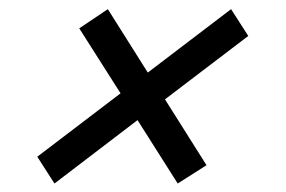

<svg xmlns="http://www.w3.org/2000/svg" viewBox="-20 -474 640 430"><path d="M63.5 -123 250 -265 157.5 -410.5 221.5 -453.5 311 -311.5 497.5 -453.5 536 -393.5 349.5 -251.5 442.5 -104 378 -63 288 -205 102 -63Z"/></svg>

Font: Newsreader 6pt Medium
Style: Italic
Weight: 500
Italic angle: -17°
Designer: Hugues Gentile
Foundry: Production Type
Version: Version 1.003; ttfautohint (v1.8.3)